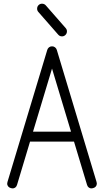

<svg xmlns="http://www.w3.org/2000/svg" viewBox="-20 -1020 563 1039"><path d="M364.3 -307.6 261.5 -648.9 158.7 -307.6ZM235.8 -750Q238.3 -758.3 245.1 -763.8Q252 -769.3 261.5 -769.3Q271 -769.3 278 -763.8Q284.9 -758.3 287.4 -750L502.7 -34.7Q505.6 -25.1 502.2 -17.1Q498.8 -9 491.7 -5.2Q484.6 -1.5 476.6 -0.6Q468.5 0.2 461.3 -4.6Q454.1 -9.5 451.2 -19L380.4 -253.9H142.6L72 -19Q69.1 -9.5 61.9 -4.6Q54.7 0.2 46.6 -0.6Q38.6 -1.5 31.4 -5.2Q24.2 -9 20.8 -17.1Q17.3 -25.1 20.3 -34.7ZM228 -990.7 335.7 -867.7Q343 -859.4 342.2 -848.3Q341.3 -837.2 333 -829.8Q324.7 -822.5 313.6 -823.2Q302.5 -824 295.2 -832.3L187.5 -955.3Q180.2 -963.6 180.9 -974.9Q181.6 -986.1 189.9 -993.4Q198.2 -1000.7 209.5 -999.9Q220.7 -999 228 -990.7Z"/></svg>

Font: Tecnico
Style: Fino
Weight: 400
Version: Version 1.3